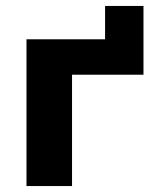

<svg xmlns="http://www.w3.org/2000/svg" viewBox="-20 -625 521 645"><path d="M69 0V-493H333V-605H462V-374H222V0Z"/></svg>

Font: Nunito Sans 11pt ExtraBold
Style: Regular
Weight: 800
Version: Version 3.101;gftools[0.9.27]